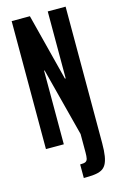

<svg xmlns="http://www.w3.org/2000/svg" viewBox="-133 -745 629 997"><g transform="rotate(-15 182.0 -246.0)"><path d="M188 196V123Q209 123 217.5 118.5Q226 114 228.5 102.5Q231 91 231 70V-29L136 -396H133V0H37V-688H135L227 -328H231V-688H327V46Q327 87 322.5 114.5Q318 142 308.5 158.5Q299 175 283 183Q267 191 243.5 193.5Q220 196 188 196Z"/></g></svg>

Font: Saira UltraCondensed
Style: Bold
Weight: 700
Width: 1
Designer: Hector Gatti with collaboration of the Omnibus-Type team
Foundry: Omnibus-Type
Version: Version 1.101